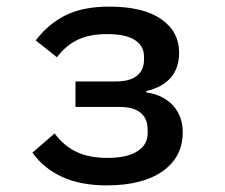

<svg xmlns="http://www.w3.org/2000/svg" viewBox="-20 -548 680 580"><path d="M78 -87 145 -145Q172 -108 210.5 -89.5Q249 -71 304 -71Q364 -71 395 -91Q426 -111 426 -145V-156Q426 -190 404.5 -207.5Q383 -225 341 -225H208V-302H330Q372 -302 393.5 -319Q415 -336 415 -368V-378Q415 -409 387.5 -427Q360 -445 303 -445Q250 -445 214 -427.5Q178 -410 152 -375L88 -426Q126 -476 178.5 -502Q231 -528 310 -528Q412 -528 466.5 -490.5Q521 -453 521 -389Q521 -342 495.5 -313Q470 -284 422 -273V-269Q474 -261 503 -229Q532 -197 532 -148Q532 -74 471.5 -31Q411 12 302 12Q224 12 168 -13.5Q112 -39 78 -87Z"/></svg>

Font: Writer Medium
Style: Regular
Weight: 500
Monospace: yes
Designer: Mike Abbink, Paul van der Laan, Pieter van Rosmalen
Foundry: Bold Monday
Version: Version 2.001 2020